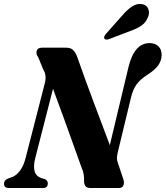

<svg xmlns="http://www.w3.org/2000/svg" viewBox="-45 -938 826 958"><path d="M130 -145.5Q121 -108 127.8 -83.5Q134.5 -59 162 -49L178.5 -44.5Q194 -37 193.5 -22.5Q193.5 0 170 0H-0.5Q-25 0 -25 -21.5Q-24.5 -39 -6.5 -46.5L11 -53Q33.5 -59.5 53 -84Q72.5 -108.5 83 -150.5L178.5 -522.5Q189 -563 171 -590.5L145.5 -653Q133.5 -668 138 -684Q142.5 -700 163.5 -700H285Q306.5 -700 318.2 -689.8Q330 -679.5 339 -657.5Q382 -535 423.5 -425Q465 -315 503 -214L596 -603Q625 -723 701.5 -723Q728 -723 744.8 -707.5Q761.5 -692 761.5 -663.5Q761 -635.5 744.8 -612.5Q728.5 -589.5 693 -566.5Q656 -543.5 636.8 -517.5Q617.5 -491.5 607.5 -447L542 -175.5Q538.5 -159.5 538.5 -147.8Q538.5 -136 544.5 -121L570.5 -43.5Q576.5 -26.5 570.8 -13.2Q565 0 549.5 0H404.5Q373.5 0 374.5 -37Q376 -70.5 362.5 -100.5Q348 -141 325.2 -204.5Q302.5 -268 275.2 -343.5Q248 -419 219.5 -495ZM566 -862Q591 -891 615 -906.2Q639 -921.5 663 -917.5Q687.5 -913.5 695 -893.2Q702.5 -873 693.5 -852.5Q683 -825.5 660.2 -810Q637.5 -794.5 605.5 -783.5L498 -742.5Q491 -740 484.5 -740.5Q478 -741 475.5 -746Q473 -751.5 476 -757.5Q479 -763.5 484.5 -770Z"/></svg>

Font: Fraunces 144pt S050
Style: Bold Italic
Weight: 700
Italic angle: -16°
Version: Version 1.000; ttfautohint (v1.8.3)